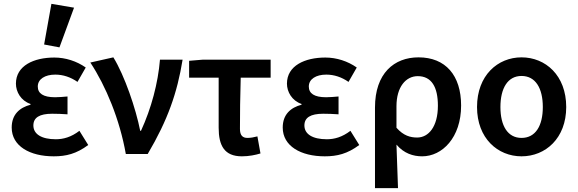

<svg xmlns="http://www.w3.org/2000/svg" viewBox="-20 -803 3012 1001"><path d="M260 12C325 12 378 -1 440 -47L394 -121C351 -88 310 -77 271 -77C196 -77 154 -104 154 -149C154 -190 186 -210 252 -210C277 -210 304 -209 332 -207V-300C308 -298 287 -296 267 -296C205 -296 177 -316 177 -352C177 -391 215 -414 268 -414C309 -414 348 -401 384 -376L427 -451C380 -484 322 -503 263 -503C157 -503 63 -461 63 -367C63 -324 89 -278 139 -261V-257C82 -242 41 -206 41 -138C41 -41 136 12 260 12ZM290 -556 366 -763 248 -783 210 -571Z M636 0H750C855 -178 904 -319 932 -492H814C804 -370 769 -238 715 -121H711C688 -237 630 -408 571 -504L451 -477C532 -354 604 -181 636 0Z M1241 12C1278 12 1312 5 1338 -3L1322 -92C1303 -87 1287 -84 1270 -84C1245 -84 1231 -97 1231 -131C1231 -207 1232 -302 1235 -398H1391V-492H1038L966 -486V-398H1120V-137C1120 -44 1150 12 1241 12Z M1673 12C1738 12 1791 -1 1853 -47L1807 -121C1764 -88 1723 -77 1684 -77C1609 -77 1567 -104 1567 -149C1567 -190 1599 -210 1665 -210C1690 -210 1717 -209 1745 -207V-300C1721 -298 1700 -296 1680 -296C1618 -296 1590 -316 1590 -352C1590 -391 1628 -414 1681 -414C1722 -414 1761 -401 1797 -376L1840 -451C1793 -484 1735 -503 1676 -503C1570 -503 1476 -461 1476 -367C1476 -324 1502 -278 1552 -261V-257C1495 -242 1454 -206 1454 -138C1454 -41 1549 12 1673 12Z M1935 178H2055C2052 99 2050 32 2047 -49C2086 -3 2134 12 2181 12C2285 12 2384 -85 2384 -253C2384 -410 2303 -504 2162 -504C2035 -504 1935 -421 1935 -242ZM2155 -86C2120 -86 2084 -95 2047 -137V-249C2047 -350 2096 -406 2158 -406C2230 -406 2263 -349 2263 -252C2263 -142 2214 -86 2155 -86Z M2699 12C2824 12 2932 -82 2932 -245C2932 -410 2824 -504 2699 -504C2575 -504 2467 -410 2467 -245C2467 -82 2575 12 2699 12ZM2699 -84C2627 -84 2589 -147 2589 -245C2589 -343 2627 -407 2699 -407C2772 -407 2810 -343 2810 -245C2810 -147 2772 -84 2699 -84Z"/></svg>

Font: Source Sans Pro Semibold
Style: Regular
Weight: 600
Designer: Paul D. Hunt
Foundry: Adobe Systems Incorporated
Version: Version 3.006;hotconv 1.0.111;makeotfexe 2.5.65597